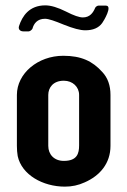

<svg xmlns="http://www.w3.org/2000/svg" viewBox="-20 -690 474 716"><path d="M43 -336V-146C43 -132 44 -120 46 -108C61 -38 140 6 222 6C248 6 272 1 296 -10C353 -35 392 -81 392 -146V-336C392 -371 382 -400 361 -422C325 -462 283 -482 216 -482C121 -482 43 -416 43 -336ZM218 -389C251 -389 275 -366 275 -336V-148C275 -118 268 -90 218 -90C182 -90 160 -114 160 -146V-336C160 -363 178 -389 218 -389ZM289 -625C276 -625 255 -632 226 -647C196 -662 170 -670 149 -670C89 -670 63 -630 51 -593C47 -581 55 -573 67 -573H87C92 -573 99 -579 101 -583C106 -602 119 -620 148 -620C161 -620 184 -612 218 -598C253 -584 279 -577 298 -577C327 -577 348 -586 361 -604C367 -612 401 -669 375 -669H347C343 -669 337 -665 335 -661C328 -644 316 -625 289 -625Z"/></svg>

Font: DIN Rundschrift
Style: Breit
Weight: 400
Width: 7
Version: Version 1.027